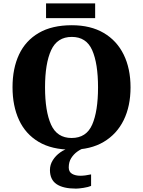

<svg xmlns="http://www.w3.org/2000/svg" viewBox="-20 -874 845 1134"><path d="M403 10Q286 10 208.5 -36Q131 -82 92.5 -165Q54 -248 54 -359Q54 -470 92.5 -552Q131 -634 209 -679.5Q287 -725 404 -725Q515 -725 592.5 -679.5Q670 -634 710.5 -551.5Q751 -469 751 -358Q751 -247 710.5 -164.5Q670 -82 592.5 -36Q515 10 403 10ZM403 -59Q490 -59 524.5 -138Q559 -217 559 -358Q559 -499 524.5 -577.5Q490 -656 404 -656Q318 -656 282 -577.5Q246 -499 246 -358Q246 -217 281.5 -138Q317 -59 403 -59ZM429 240Q353 240 314 213.5Q275 187 275 130Q275 99 292 72Q309 45 336 26Q363 7 393 0H479Q458 6 436.5 21.5Q415 37 400.5 60Q386 83 386 115Q386 141 405.5 152.5Q425 164 455 164Q468 164 484 162Q500 160 518 156V224Q502 231 473.5 235.5Q445 240 429 240ZM252 -767V-854H542V-767Z"/></svg>

Font: Noto Serif ExtraBold
Style: Regular
Weight: 800
Designer: Monotype Design Team
Foundry: Monotype Imaging Inc.
Version: Version 2.014